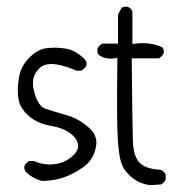

<svg xmlns="http://www.w3.org/2000/svg" viewBox="-20 -553 540 575"><path d="M311.5 -377.4Q316.9 -377.4 331.5 -379.4Q330.6 -296.9 330.6 -267.8Q330.6 -238.8 330.6 -229.2Q330.6 -219.7 330.8 -207.8Q331.1 -195.8 331.1 -185.5Q331.1 -175.3 331.5 -166.5Q333 -101.6 342.3 -68.4Q349.1 -44.4 372.1 -23.9Q395 -3.4 429.2 1.5L461.9 -0.5Q471.7 -5.4 476.1 -15.1V-30.3Q471.7 -39.6 461.9 -44.4Q417 -46.9 398.9 -64.9Q388.2 -76.2 383.5 -92.3Q378.9 -108.4 377.9 -129.4Q376.5 -169.9 374.5 -378.4H456.1Q465.3 -383.8 470.2 -394Q470.7 -395.5 470.7 -397.5Q470.7 -405.8 466.3 -411.1Q440.4 -423.8 407.7 -423.8Q397 -423.8 385.7 -422.4L376.5 -421.4V-519Q372.1 -528.8 362.3 -532.7Q359.9 -533.2 358.2 -533.2Q356.4 -533.2 354 -532.7Q348.6 -532.2 344.2 -529.8L333.5 -509.8V-422.4H286.1Q276.4 -417 272 -407.7Q271.5 -405.8 271.5 -403.8Q271.5 -395 275.4 -388.7Q291 -377.4 311.5 -377.4ZM129.4 -60.5Q103 -60.5 82 -70.8H67.4Q58.1 -66.4 53.2 -56.2Q52.7 -54.7 52.7 -52.7Q52.7 -43.5 57.6 -38.1Q80.1 -16.6 106.4 -11.2Q139.6 -11.2 168.9 -21Q198.2 -30.8 229 -52.2Q258.3 -72.3 266.6 -109.4Q268.6 -117.7 268.6 -122.8Q268.6 -127.9 268.3 -131.8Q268.1 -135.7 266.6 -140.4Q265.1 -145 263.2 -149.9Q257.3 -160.6 247.1 -169.9Q216.8 -197.8 176.8 -209Q135.3 -220.7 115.7 -227.5Q92.8 -235.8 82 -279.8Q78.6 -292 78.6 -302.7Q78.6 -331.1 99.6 -350.1Q111.8 -361.3 133.8 -361.3Q162.6 -361.3 209.5 -341.3H222.7Q233.9 -346.7 238.8 -356.9Q239.3 -358.4 239.3 -361.3Q239.3 -368.7 233.9 -375.5Q206.5 -402.3 178.2 -407.2Q160.6 -410.2 146 -410.2Q131.3 -410.2 119.1 -408.7Q91.8 -405.3 66.4 -378.9Q41 -352.5 36.1 -316.9Q33.2 -297.9 33.2 -282Q33.2 -266.1 36.1 -252.9Q41 -228 66.4 -205.6Q92.8 -182.6 133.8 -175.8Q180.2 -168 202.6 -142.6Q213.9 -129.9 213.9 -115.7Q213.9 -100.6 198.2 -86.4Q172.4 -63 138.7 -61Q134.3 -60.5 129.4 -60.5Z"/></svg>

Font: NaikaiFont
Style: Light
Weight: 300
Version: Version 1.89